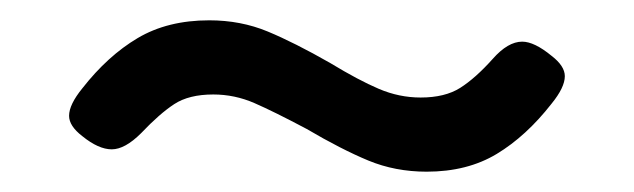

<svg xmlns="http://www.w3.org/2000/svg" viewBox="-20 -403 624 189"><path d="M282 -276Q250 -293 230.5 -301.5Q211 -310 190 -310Q166 -310 151.5 -300.5Q137 -291 119 -272Q103 -256 90 -256Q77 -256 61 -269Q48 -279 48 -289Q48 -300 61 -316Q86 -348 115.5 -365.5Q145 -383 186 -383Q217 -383 243.5 -372Q270 -361 305 -341Q333 -324 353 -315.5Q373 -307 394 -307Q418 -307 433 -316.5Q448 -326 465 -345Q480 -362 494 -362Q506 -362 523 -348Q536 -338 536 -328Q536 -317 523 -301Q498 -269 469 -251.5Q440 -234 400 -234Q369 -234 342.5 -245Q316 -256 282 -276Z"/></svg>

Font: Mitr Light
Style: Regular
Weight: 300
Designer: Thanarat Vachiruckul
Foundry: Cadson Demak
Version: Version 1.003